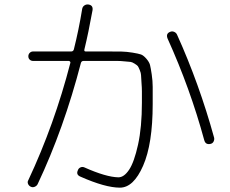

<svg xmlns="http://www.w3.org/2000/svg" viewBox="-20 -823 1040 870"><path d="M108.4 -6.8Q226.6 -258.8 298.8 -538.1Q299.8 -541 297.4 -543.9Q294.9 -546.9 292 -546.9H129.9Q121.1 -546.9 114.7 -552.7Q108.4 -558.6 108.4 -567.9Q108.4 -577.1 114.7 -583.5Q121.1 -589.8 129.9 -589.8H302.7Q311.5 -589.8 314.5 -598.6Q336.9 -687.5 352.5 -783.2Q354.5 -793 362.3 -798.3Q370.1 -803.7 379.9 -802.7Q402.3 -799.8 399.4 -777.3Q380.9 -674.8 362.3 -598.6Q360.4 -589.8 368.2 -589.8H462.9Q506.8 -589.8 530.3 -589.4Q553.7 -588.9 580.6 -584.5Q607.4 -580.1 618.7 -576.2Q629.9 -572.3 643.1 -557.1Q656.2 -542 659.7 -528.8Q663.1 -515.6 667.5 -485.8Q671.9 -456.1 671.9 -429.2Q671.9 -402.3 671.9 -351.6Q671.9 -170.9 628.4 -71.8Q585 27.3 523.4 27.3Q457 27.3 344.7 -22.5Q323.2 -31.2 333 -51.8Q335.9 -60.5 344.7 -64.5Q353.5 -68.4 362.3 -64.5Q460.9 -20.5 516.6 -19.5Q542 -19.5 564.9 -53.7Q587.9 -87.9 605.5 -167.5Q623 -247.1 623 -357.4Q623 -393.6 623 -409.2Q623 -424.8 621.1 -449.2Q619.1 -473.6 619.1 -482.4Q619.1 -491.2 613.3 -505.4Q607.4 -519.5 604.5 -523.4Q601.6 -527.3 589.8 -534.7Q578.1 -542 571.3 -542.5Q564.5 -543 544.9 -544.9Q525.4 -546.9 512.2 -546.9Q499 -546.9 469.7 -546.9H358.4Q349.6 -546.9 346.7 -538.1Q269.5 -240.2 150.4 11.7Q146.5 19.5 137.2 23.4Q127.9 27.3 119.1 22.9Q110.4 18.6 106.9 9.8Q103.5 1 108.4 -6.8ZM905.3 -188.5Q841.8 -421.9 739.3 -648.4Q730.5 -670.9 751 -678.7Q759.8 -682.6 769 -678.7Q778.3 -674.8 782.2 -666Q882.8 -443.4 950.2 -199.2Q952.1 -190.4 947.8 -181.6Q943.4 -172.9 933.6 -170.9Q911.1 -166 905.3 -188.5Z"/></svg>

Font: Rounded-X Mgen+ 1mn light
Style: Regular
Weight: 200
Designer: [Source Han Sans]
Ryoko NISHIZUKA  (kana & ideographs); Paul D. Hunt (Latin, Greek & Cyrillic); Wenlong ZHANG  (bopomofo
Version: Version 1.059.20150602